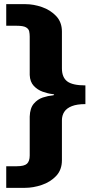

<svg xmlns="http://www.w3.org/2000/svg" viewBox="-20 -743 471 924"><path d="M10 161V57H61Q97 57 110 44.8Q123 32.5 123 5V-182Q124.5 -223 142.8 -244.2Q161 -265.5 186.2 -273.8Q211.5 -282 234 -284Q241 -285 240.5 -287.2Q240 -289.5 234 -290Q211 -292.5 185.8 -301.5Q160.5 -310.5 142.5 -329.8Q124.5 -349 123 -382V-567Q123 -580 120.5 -592Q118 -604 105 -611.5Q92 -619 61 -619H10V-723H103Q141.5 -723 182 -709Q222.5 -695 250.2 -665.8Q278 -636.5 278 -591V-414Q278 -370.5 303.8 -351.2Q329.5 -332 391 -332V-242Q350.5 -242 325.8 -232.2Q301 -222.5 289.5 -205Q278 -187.5 278 -164V28Q278 74.5 250.2 103.8Q222.5 133 181.2 147Q140 161 100 161Z"/></svg>

Font: Public Sans Thin Black
Style: Regular
Weight: 900
Version: Version 2.001